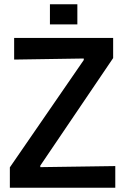

<svg xmlns="http://www.w3.org/2000/svg" viewBox="-20 -876 592 896"><path d="M26 0V-95L371 -596V-603L46 -598V-699H508V-605L168 -103V-96L518 -101V0ZM213 -762V-856H341V-762Z"/></svg>

Font: Ruda
Style: Bold
Weight: 700
Designer: Mariela Monsalve and Angelina Sanchez
Foundry: Mariela Monsalve and Angelina Sanchez
Version: Version 2.000